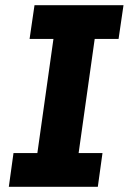

<svg xmlns="http://www.w3.org/2000/svg" viewBox="-20 -720 496 740"><path d="M14 0 32 -130H124L186 -570H94L113 -700H456L437 -570H345L283 -130H375L357 0Z"/></svg>

Font: Finlandica
Style: Bold Italic
Weight: 700
Italic angle: -8°
Designer: Niklas Ekholm, Juho Hiilivirta, Jaakko Suomalainen
Foundry: Helsinki Type Studio
Version: Version 1.064; ttfautohint (v1.8.4.7-5d5b)